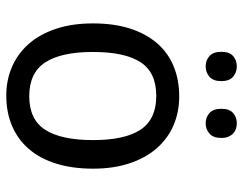

<svg xmlns="http://www.w3.org/2000/svg" viewBox="-102 -669 781 617"><g transform="rotate(90 288.5 -360.5)"><path d="M522 -269Q522 -202.1 505.6 -150.1Q489.3 -98.1 458.7 -62.7Q428.2 -27.3 384.8 -8.8Q341.3 9.8 287.1 9.8Q236.8 9.8 194.3 -8.8Q151.9 -27.3 120.8 -62.7Q89.8 -98.1 72.5 -150.1Q55.2 -202.1 55.2 -269Q55.2 -335.4 71.5 -387Q87.9 -438.5 118.2 -473.9Q148.4 -509.3 192.1 -527.6Q235.8 -545.9 290 -545.9Q340.3 -545.9 382.8 -527.6Q425.3 -509.3 456.3 -473.9Q487.3 -438.5 504.6 -387Q522 -335.4 522 -269ZM147 -269Q147 -167 180.4 -115.5Q213.9 -64 289.1 -64Q364.3 -64 397.2 -115.5Q430.2 -167 430.2 -269Q430.2 -371.1 396.7 -421.6Q363.3 -472.2 288.1 -472.2Q212.9 -472.2 179.9 -421.6Q147 -371.1 147 -269ZM146.5 -681.2Q146.5 -707.5 160.2 -719.2Q173.8 -731 193.4 -731Q212.4 -731 226.6 -719Q240.7 -707 240.7 -681.2Q240.7 -655.3 226.6 -643.1Q212.4 -630.9 193.4 -630.9Q173.8 -630.9 160.2 -643.1Q146.5 -655.3 146.5 -681.2ZM329.6 -681.2Q329.6 -707.5 343.3 -719.2Q356.9 -731 376.5 -731Q385.7 -731 394.3 -728Q402.8 -725.1 409.2 -719Q415.5 -712.9 419.4 -703.6Q423.3 -694.3 423.3 -681.2Q423.3 -655.3 409.2 -643.1Q395 -630.9 376.5 -630.9Q356.9 -630.9 343.3 -643.1Q329.6 -655.3 329.6 -681.2Z"/></g></svg>

Font: Droid Sans
Style: Regular
Weight: 400
Version: Version 1.00 build 113